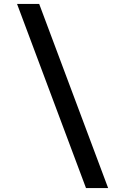

<svg xmlns="http://www.w3.org/2000/svg" viewBox="-20 -850 640 980"><path d="M419 110 67 -830H180L532 110Z"/></svg>

Font: Pitagon Sans Mono SemiBold
Style: Regular
Weight: 600
Monospace: yes
Designer: Travis Tran
Foundry: Pitagon
Version: Version 1.001; ttfautohint (v1.8.4.7-5d5b);gftools[0.9.26]